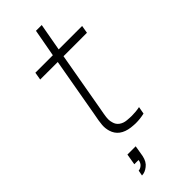

<svg xmlns="http://www.w3.org/2000/svg" viewBox="-301 -758 1025 1025"><g transform="rotate(-45 212.0 -245.0)"><path d="M181 -186.5 174 -148Q170 -125 170 -111.5Q170 -98 174 -85.5Q179 -64.5 196.2 -52Q213.5 -39.5 237.5 -37.5Q249 -36.5 257.8 -36Q266.5 -35.5 272 -35.5Q304.5 -35.5 332.5 -41.5L325 0Q293.5 7.5 259.5 7.5Q254 7.5 245.2 6.8Q236.5 6 225 5Q149 -5 131 -65.5Q127.5 -77.5 126.2 -89.5Q125 -101.5 126 -114Q127 -126.5 129.8 -144.5Q132.5 -162.5 137.5 -186.5L196 -518.5H63.5L71 -562.5H203L231.5 -718.5H275L247 -562.5H424L416.5 -518.5H239.5ZM109.5 94H172L161.5 156.5Q154 193 131 210Q108.5 228 85.5 228L91.5 197Q103 197 116 186.5Q128.5 176 131 156.5H99Z"/></g></svg>

Font: Russisch Sans ExtraLight
Style: Italic
Weight: 200
Width: 4
Italic angle: -10°
Designer: Michael Sharanda (font) & Cristiano Sobral (main changes)
Foundry: Michael Sharanda
Version: Version 2.00;September 8, 2020;FontCreator 13.0.0.2681 64-bi